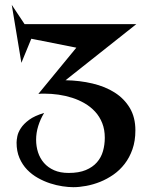

<svg xmlns="http://www.w3.org/2000/svg" viewBox="-20 -755 617 797"><path d="M28.8 -734.9 82 -654.8H545.9L252 -421.9Q311 -420.9 363.8 -408.4Q416.5 -396 456.1 -370.8Q495.6 -345.7 518.8 -306.9Q542 -268.1 542 -213.9Q542 -169.9 529.8 -135.3Q517.6 -100.6 497.3 -74.5Q477.1 -48.3 450.7 -30Q424.3 -11.7 395.8 -0.2Q367.2 11.2 338.1 16.6Q309.1 22 284.2 22Q264.6 22 239.5 18.3Q214.4 14.6 188.2 6.1Q162.1 -2.4 137.2 -16.4Q112.3 -30.3 92.5 -50.8Q72.8 -71.3 60.8 -99.1Q48.8 -127 48.8 -163.1Q48.8 -173.3 52 -189.5Q55.2 -205.6 66.7 -223.1Q78.1 -240.7 100.8 -257.6Q123.5 -274.4 163.1 -286.1Q147.5 -260.3 138.7 -231.9Q129.9 -203.6 129.9 -174.8Q129.9 -147.5 137.9 -122.6Q146 -97.7 162.6 -78.6Q179.2 -59.6 204.6 -48.3Q230 -37.1 265.1 -37.1Q307.6 -37.1 336.2 -49.1Q364.7 -61 382.3 -81.1Q399.9 -101.1 407.5 -127.7Q415 -154.3 415 -183.1Q415 -217.3 404.3 -244.1Q393.6 -271 375 -291.3Q356.4 -311.5 331.8 -325.9Q307.1 -340.3 279.5 -349.1Q252 -357.9 222.7 -362.1Q193.4 -366.2 166 -366.2Q159.2 -366.2 152.6 -366.2Q146 -366.2 139.2 -365.2L296.9 -557.1L109.9 -594.2L68.8 -494.1Z"/></svg>

Font: Risque
Style: Regular
Weight: 400
Designer: Astigmatic (AOETI)
Foundry: Astigmatic (AOETI)
Version: Version 1.000